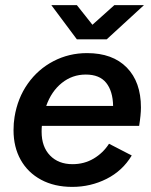

<svg xmlns="http://www.w3.org/2000/svg" viewBox="-20 -720 593 752"><path d="M33 -210Q33 -238 37 -262Q49 -336 89 -392.5Q129 -449 189.5 -480.5Q250 -512 321 -512Q421 -512 476.5 -455.5Q532 -399 532 -299Q532 -271 525 -227H144Q143 -219 143 -204Q143 -145 176 -111Q209 -77 264 -77Q310 -77 347 -99Q384 -121 407 -157L496 -111Q460 -51 397.5 -19.5Q335 12 263 12Q193 12 141 -16Q89 -44 61 -94Q33 -144 33 -210ZM423 -305Q422 -363 396 -395.5Q370 -428 316 -428Q263 -428 222 -395Q181 -362 161 -305ZM181 -700H281L342 -623L428 -700H544L398 -566H281Z"/></svg>

Font: Oak Sans Semibold
Style: Italic
Weight: 600
Italic angle: -9.49998°
Foundry: Erik Kennedy, Walven
Version: Version 1.000